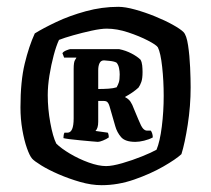

<svg xmlns="http://www.w3.org/2000/svg" viewBox="-20 -757 619 563"><path d="M278 -214Q248 -214 215 -223.5Q182 -233 152 -246Q122 -259 101 -272Q80 -285 74 -292Q67 -300 59 -322.5Q51 -345 45.5 -376.5Q40 -408 40 -442Q40 -519 52.5 -570.5Q65 -622 82 -659Q106 -674 145 -692.5Q184 -711 231.5 -724Q279 -737 327 -737Q347 -737 376 -729Q405 -721 434.5 -709Q464 -697 486.5 -684.5Q509 -672 518 -663Q527 -654 531.5 -624Q536 -594 537.5 -559.5Q539 -525 539 -501Q539 -446 530.5 -391.5Q522 -337 512 -305Q496 -290 458.5 -268.5Q421 -247 373.5 -230.5Q326 -214 278 -214ZM291 -270Q309 -270 338.5 -278.5Q368 -287 396.5 -298.5Q425 -310 439 -318Q449 -342 454.5 -386Q460 -430 460 -476Q460 -520 455.5 -561Q451 -602 443 -618Q439 -625 414 -638Q389 -651 356 -662Q323 -673 293 -673Q276 -673 248.5 -667Q221 -661 194.5 -653.5Q168 -646 153 -640Q145 -623 137.5 -595Q130 -567 125 -536Q120 -505 120 -478Q120 -438 127.5 -397Q135 -356 145 -336Q159 -322 185 -306.5Q211 -291 240 -280.5Q269 -270 291 -270ZM267 -341Q263 -341 248.5 -342.5Q234 -344 216 -345.5Q198 -347 183.5 -349Q169 -351 166 -352Q166 -362 169 -368H178Q196 -368 196 -410V-555Q196 -575 200 -581Q204 -587 204 -588H168Q167 -590 166 -593.5Q165 -597 163 -601Q166 -606 175 -609.5Q184 -613 186 -613H329Q349 -609 366 -600Q383 -591 392 -582Q396 -575 397 -565Q398 -555 398 -546Q398 -527 394.5 -517Q391 -507 386 -500Q377 -492 367.5 -485.5Q358 -479 347 -473V-472Q357 -467 362.5 -459Q368 -451 373 -437L386 -406Q394 -386 399.5 -380Q405 -374 411 -374H422Q424 -372 426 -366.5Q428 -361 428 -354Q417 -348 402.5 -344.5Q388 -341 377 -341Q347 -341 335 -355Q323 -369 318 -387L301 -446Q299 -453 295.5 -457Q292 -461 284 -461H268V-400Q268 -381 260 -373L296 -368Q297 -367 298 -363Q299 -359 299 -354Q292 -349 282 -345Q272 -341 267 -341ZM268 -496Q284 -496 298.5 -497Q313 -498 322 -501Q326 -508 328.5 -515.5Q331 -523 331 -539Q331 -548 329 -557.5Q327 -567 322 -573Q316 -577 301 -578.5Q286 -580 285 -580Q276 -580 272 -572Q268 -564 268 -551Z"/></svg>

Font: Texturina 72pt Black
Style: Regular
Weight: 900
Designer: Guillermo Torres Carreño
Foundry: Omnibus-Type
Version: Version 1.002; ttfautohint (v1.8.3)